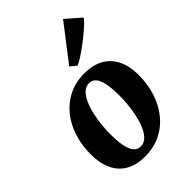

<svg xmlns="http://www.w3.org/2000/svg" viewBox="-255 -972 1090 1090"><g transform="rotate(-45 290.0 -427.0)"><path d="M333 -565Q401.5 -565 448.5 -539Q495.5 -513 520.5 -463.2Q545.5 -413.5 546 -341Q546 -269 526 -205Q506 -141 467 -92Q428 -43 371.8 -14.8Q315.5 13.5 244 13.5Q177.5 13.5 130.8 -12.5Q84 -38.5 59.5 -88.8Q35 -139 34.5 -211Q34 -283.5 54 -347.5Q74 -411.5 112.8 -460.2Q151.5 -509 207.2 -537Q263 -565 333 -565ZM314 -506.5Q287.5 -506.5 267.8 -488Q248 -469.5 234 -438.5Q220 -407.5 211 -369.2Q202 -331 197.8 -290.5Q193.5 -250 194 -213.5Q194.5 -149.5 203.8 -112.5Q213 -75.5 229.2 -60Q245.5 -44.5 266.5 -44.5Q293 -44.5 312.8 -62.8Q332.5 -81 346.5 -112Q360.5 -143 369.2 -181.5Q378 -220 382.2 -260.8Q386.5 -301.5 386 -338.5Q385.5 -403 376.5 -439.5Q367.5 -476 351.5 -491.2Q335.5 -506.5 314 -506.5ZM301 -653 467 -868.5 555.5 -791.5Q549 -781 530.8 -763.2Q512.5 -745.5 486.8 -724.2Q461 -703 433.5 -682.8Q406 -662.5 380.8 -646.2Q355.5 -630 338 -622.5Z"/></g></svg>

Font: Merriweather 28pt ExtraBold
Style: Italic
Weight: 800
Italic angle: -7.8°
Version: Version 2.101